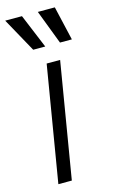

<svg xmlns="http://www.w3.org/2000/svg" viewBox="-123 -829 514 876"><g transform="rotate(-15 134.0 -391.5)"><path d="M38.7 0 129.6 -545.5H193.2L102.3 0ZM213.1 -622.2 151.6 -783.4H231.9L269.2 -622.2ZM86.6 -622.2 -2.5 -783.4H76.7L143.5 -622.2Z"/></g></svg>

Font: Karasuma Gothic
Style: Light Italic
Weight: 300
Italic angle: 9.39998°
Designer: Rasmus Andersson / Ryoko Nishizuka
Foundry: rsms
Version: Version 1.00